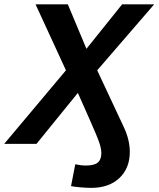

<svg xmlns="http://www.w3.org/2000/svg" viewBox="-71 -679 748 906"><path d="M541.5 37.6Q541.5 114.7 492.4 161.1Q443.4 207.5 359.9 207.5Q333.5 207.5 304.4 204.6Q275.4 201.7 264.2 199.2L284.2 96.2Q311 102.1 334 102.1Q374 102.1 390.6 87.9Q407.2 73.7 407.2 43.9Q407.2 23.9 397.9 -4.6Q388.7 -33.2 347.7 -125L296.4 -240.7L101.1 0H-51.3L240.2 -347.2L96.7 -658.7H249L336.9 -448.7L505.4 -658.7H656.7L387.7 -347.2L511.7 -82.5Q541.5 -20.5 541.5 37.6Z"/></svg>

Font: Liberation Mono
Style: Bold Italic
Weight: 700
Italic angle: -12°
Monospace: yes
Designer: Steve Matteson
Foundry: Ascender Corporation
Version: Version 2.1.5